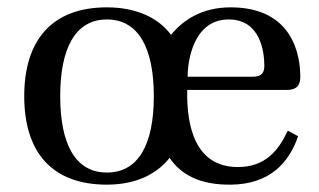

<svg xmlns="http://www.w3.org/2000/svg" viewBox="-20 -492 869 523"><path d="M46 -230C46 -78 121 11 271 11C346 11 405 -15 442 -62C473 -16 525 12 609 11C713 10 767 -47 792 -121L764 -136C738 -81 702 -37 628 -37C511 -37 488 -149 490 -247H760C780 -247 798 -252 798 -283C798 -338 780 -472 608 -472C529 -472 477 -436 446 -397C412 -443 352 -472 271 -472C121 -472 46 -382 46 -230ZM144 -230C144 -360 185 -439 271 -439C358 -439 399 -360 399 -230C399 -100 358 -22 271 -22C185 -22 144 -100 144 -230ZM491 -283C491 -322 505 -439 603 -439C690 -439 700 -350 700 -313C700 -295 694 -283 668 -283Z"/></svg>

Font: erewhon
Style: Regular
Weight: 400
Version: Version 1.0.0